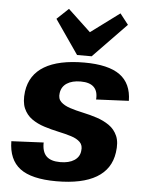

<svg xmlns="http://www.w3.org/2000/svg" viewBox="-56 -836 669 891"><g transform="rotate(5 279.0 -391.0)"><path d="M240 10Q124 10 70.5 -30.5Q17 -71 16 -157L166 -164Q165 -121 185.5 -100.5Q206 -80 250 -80Q291 -80 315.5 -96Q340 -112 343 -140Q347 -166 332 -181Q317 -196 289.5 -204.5Q262 -213 229 -220Q196 -227 163 -237.5Q130 -248 104.5 -266Q79 -284 66 -314Q53 -344 59 -392Q70 -471 136.5 -510.5Q203 -550 322 -550Q434 -550 488 -511Q542 -472 543 -391L391 -384Q394 -422 374.5 -441.5Q355 -461 313 -461Q273 -461 248.5 -445Q224 -429 220 -399Q216 -373 231.5 -358Q247 -343 274.5 -334Q302 -325 335 -318Q368 -311 400.5 -300.5Q433 -290 459 -272Q485 -254 498 -224Q511 -194 504 -147Q493 -69 426.5 -29.5Q360 10 240 10ZM508 -742 353 -582H285L175 -741L229 -792L373 -657H287L469 -792Z"/></g></svg>

Font: Pathway Extreme SemiCondensed
Style: Bold Italic
Weight: 700
Width: 4
Italic angle: -8°
Version: Version 1.001;gftools[0.9.26]